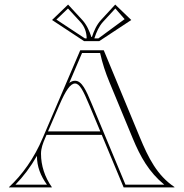

<svg xmlns="http://www.w3.org/2000/svg" viewBox="-20 -820 805 840"><path d="M379.9 -658C371.3 -684.2 359.3 -711.7 339.8 -732.8L277.9 -800L207.7 -732.5L347.9 -640H414.1L554.3 -732.5L484.1 -800L422.2 -732.8C402.7 -711.7 390.7 -684.2 382.1 -658ZM410.5 -652H392.8L393.5 -654.2C401.9 -679.7 413.4 -705.6 431 -724.7L484.6 -782.9L525.2 -736.3ZM351.5 -652 226.8 -734.3 277.4 -782.9 331 -724.7C349.9 -704.2 358.7 -680.1 359.2 -652ZM189.9 -245 240 -361C267.8 -425.5 288.4 -454.7 308.3 -454.7C328.3 -454.7 344.2 -423.7 370.8 -360L418.9 -245ZM141.6 -138.2C141.6 -90.8 157.5 -51.1 185.5 -12H47.4C81.9 -47.5 113.6 -89 141.6 -138.2ZM168 -219C129 -126 76 -54 19 -1L20 0H206L207 -1C176 -45 159.4 -95.5 159.4 -147.4C159.4 -171.3 167.7 -193 177.2 -215.1L183.6 -230H425.1L521 0H743V-2C667 -53 628.9 -129.8 591.5 -220L434 -600H331ZM381.9 -364.6C356.6 -425.2 338.4 -466.7 308.3 -466.7C299.1 -466.7 290.8 -463.4 282.9 -457.1L338.9 -588H418C428.3 -541.7 441.1 -503.4 459.2 -459.5L560.4 -215.4C594.2 -133.8 631.8 -66.9 698.8 -12H529Z"/></svg>

Font: Sortefax
Style: Medium
Weight: 500
Designer: gluk
Foundry: gluk
Version: Version 0.261